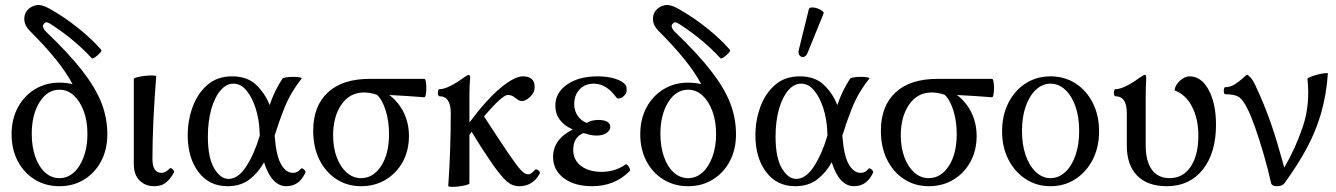

<svg xmlns="http://www.w3.org/2000/svg" viewBox="-20 -728 5304 762"><path d="M216 11Q161 11 118 -15.5Q75 -42 50.5 -88.5Q26 -135 26 -195Q26 -255 50.5 -301Q75 -347 118 -373.5Q161 -400 216 -400Q244 -400 268 -394Q243 -441 201.5 -492.5Q160 -544 98 -606Q78 -626 76.5 -648.5Q75 -671 88 -687Q101 -702 122 -707Q143 -712 174 -695Q235 -661 290.5 -616.5Q346 -572 382 -530Q385 -527 376.5 -517.5Q368 -508 357.5 -501Q347 -494 344 -497Q278 -569 188 -628Q178 -635 169.5 -638.5Q161 -642 155 -634Q148 -627 152 -618Q156 -609 162 -603Q253 -516 306 -448Q359 -380 382.5 -320Q406 -260 406 -195Q406 -135 381.5 -88.5Q357 -42 314 -15.5Q271 11 216 11ZM216 -21Q248 -21 273 -43.5Q298 -66 312.5 -106Q327 -146 327 -196Q327 -247 312.5 -286.5Q298 -326 273 -349Q248 -372 216 -372Q168 -372 137 -322.5Q106 -273 106 -196Q106 -146 120 -106Q134 -66 159 -43.5Q184 -21 216 -21Z M592 11Q557 11 534 -11.5Q511 -34 511 -78V-415Q511 -418 524.5 -421.5Q538 -425 556 -427Q574 -429 587 -428.5Q600 -428 600 -425Q593 -338 589 -253.5Q585 -169 585 -97Q585 -42 621 -42Q637 -42 653 -59Q658 -64 665.5 -56Q673 -48 670 -43Q653 -13 635.5 -1Q618 11 592 11Z M883 11Q810 11 767.5 -45.5Q725 -102 725 -191Q725 -250 744.5 -303.5Q764 -357 803 -391Q842 -425 901 -425Q962 -425 997.5 -390.5Q1033 -356 1050 -311Q1060 -340 1072 -365Q1084 -390 1101 -416Q1103 -419 1115.5 -421Q1128 -423 1143.5 -423Q1159 -423 1169.5 -421Q1180 -419 1177 -416Q1157 -391 1139.5 -362Q1122 -333 1105.5 -291.5Q1089 -250 1070 -190Q1076 -110 1095.5 -76Q1115 -42 1143 -42Q1161 -42 1174 -58Q1178 -63 1186 -55.5Q1194 -48 1192 -43Q1168 11 1116 11Q1087 11 1064.5 -13.5Q1042 -38 1028 -84Q1006 -44 971 -16.5Q936 11 883 11ZM805 -186Q805 -102 830 -60Q855 -18 887 -18Q925 -18 957 -67Q989 -116 1011 -190Q1010 -199 1010 -210Q1008 -256 994.5 -298.5Q981 -341 958.5 -368.5Q936 -396 906 -396Q878 -396 855 -369Q832 -342 818.5 -294.5Q805 -247 805 -186Z M1413 11Q1358 11 1315 -17Q1272 -45 1247.5 -94.5Q1223 -144 1223 -209Q1223 -307 1281 -361Q1339 -415 1447 -415H1664Q1668 -415 1670 -404Q1672 -393 1672 -378.5Q1672 -364 1670 -353Q1668 -342 1664 -342Q1629 -345 1594.5 -347Q1560 -349 1525 -351Q1562 -323 1582.5 -281Q1603 -239 1603 -188Q1603 -131 1578.5 -86Q1554 -41 1511 -15Q1468 11 1413 11ZM1413 -21Q1461 -21 1492.5 -69Q1524 -117 1524 -196Q1524 -246 1511 -288.5Q1498 -331 1476 -352Q1448 -361 1425 -361Q1368 -361 1335 -313Q1302 -265 1302 -191Q1302 -142 1316.5 -103.5Q1331 -65 1356 -43Q1381 -21 1413 -21Z M1759 10Q1764 -60 1766.5 -134.5Q1769 -209 1769 -279Q1769 -346 1724 -346Q1720 -346 1718.5 -353Q1717 -360 1718.5 -367Q1720 -374 1724 -374Q1741 -374 1766.5 -386.5Q1792 -399 1819 -419Q1836 -431 1840 -431Q1846 -431 1846 -417Q1844 -399 1843.5 -380Q1843 -361 1843 -342V-242Q1912 -334 1967 -379.5Q2022 -425 2055 -425Q2102 -425 2102 -383Q2102 -360 2084 -343.5Q2066 -327 2052 -327Q2042 -327 2034 -333Q2026 -339 2017.5 -345Q2009 -351 1994 -351Q1986 -351 1964 -332.5Q1942 -314 1901 -266Q1926 -227 1951.5 -188.5Q1977 -150 2000 -116Q2029 -73 2046 -54.5Q2063 -36 2076 -36Q2088 -36 2103 -54Q2107 -59 2116.5 -52Q2126 -45 2121 -37Q2094 11 2040 11Q2013 11 1991 -8.5Q1969 -28 1935 -76Q1913 -108 1892 -140.5Q1871 -173 1852 -205Q1847 -199 1843 -193V0Q1843 3 1830 6.5Q1817 10 1800.5 12Q1784 14 1771.5 13.5Q1759 13 1759 10Z M2330 11Q2260 11 2217.5 -21Q2175 -53 2175 -105Q2175 -175 2253 -214Q2184 -245 2184 -309Q2184 -360 2230.5 -392.5Q2277 -425 2352 -425Q2391 -425 2421.5 -415.5Q2452 -406 2464 -389Q2466 -386 2466.5 -381Q2467 -376 2467 -369Q2467 -358 2456.5 -347.5Q2446 -337 2434 -337Q2428 -337 2424 -344Q2385 -396 2337 -396Q2302 -396 2280.5 -373.5Q2259 -351 2259 -315Q2259 -288 2273 -268Q2287 -248 2309 -240Q2327 -252 2355 -252Q2377 -252 2389.5 -245Q2402 -238 2402 -224Q2402 -211 2387.5 -200.5Q2373 -190 2347 -190Q2334 -190 2321.5 -193Q2309 -196 2296 -200Q2255 -184 2255 -133Q2255 -93 2286 -69.5Q2317 -46 2368 -46Q2421 -46 2462 -75Q2465 -78 2470.5 -72.5Q2476 -67 2479 -59.5Q2482 -52 2478 -48Q2419 11 2330 11Z M2711 11Q2656 11 2613 -15.5Q2570 -42 2545.5 -88.5Q2521 -135 2521 -195Q2521 -255 2545.5 -301Q2570 -347 2613 -373.5Q2656 -400 2711 -400Q2739 -400 2763 -394Q2738 -441 2696.5 -492.5Q2655 -544 2593 -606Q2573 -626 2571.5 -648.5Q2570 -671 2583 -687Q2596 -702 2617 -707Q2638 -712 2669 -695Q2730 -661 2785.5 -616.5Q2841 -572 2877 -530Q2880 -527 2871.5 -517.5Q2863 -508 2852.5 -501Q2842 -494 2839 -497Q2773 -569 2683 -628Q2673 -635 2664.5 -638.5Q2656 -642 2650 -634Q2643 -627 2647 -618Q2651 -609 2657 -603Q2748 -516 2801 -448Q2854 -380 2877.5 -320Q2901 -260 2901 -195Q2901 -135 2876.5 -88.5Q2852 -42 2809 -15.5Q2766 11 2711 11ZM2711 -21Q2743 -21 2768 -43.5Q2793 -66 2807.5 -106Q2822 -146 2822 -196Q2822 -247 2807.5 -286.5Q2793 -326 2768 -349Q2743 -372 2711 -372Q2663 -372 2632 -322.5Q2601 -273 2601 -196Q2601 -146 2615 -106Q2629 -66 2654 -43.5Q2679 -21 2711 -21Z M3136 11Q3063 11 3020.5 -45.5Q2978 -102 2978 -191Q2978 -250 2997.5 -303.5Q3017 -357 3056 -391Q3095 -425 3154 -425Q3215 -425 3250.5 -390.5Q3286 -356 3303 -311Q3313 -340 3325 -365Q3337 -390 3354 -416Q3356 -419 3368.5 -421Q3381 -423 3396.5 -423Q3412 -423 3422.5 -421Q3433 -419 3430 -416Q3410 -391 3392.5 -362Q3375 -333 3358.5 -291.5Q3342 -250 3323 -190Q3329 -110 3348.5 -76Q3368 -42 3396 -42Q3414 -42 3427 -58Q3431 -63 3439 -55.5Q3447 -48 3445 -43Q3421 11 3369 11Q3340 11 3317.5 -13.5Q3295 -38 3281 -84Q3259 -44 3224 -16.5Q3189 11 3136 11ZM3058 -186Q3058 -102 3083 -60Q3108 -18 3140 -18Q3178 -18 3210 -67Q3242 -116 3264 -190Q3263 -199 3263 -210Q3261 -256 3247.5 -298.5Q3234 -341 3211.5 -368.5Q3189 -396 3159 -396Q3131 -396 3108 -369Q3085 -342 3071.5 -294.5Q3058 -247 3058 -186ZM3185 -518Q3179 -504 3169.5 -502Q3160 -500 3153.5 -508Q3147 -516 3150 -529L3190 -691Q3192 -698 3201.5 -698.5Q3211 -699 3223 -695Q3235 -691 3243 -685Q3251 -679 3248 -673Z M3666 11Q3611 11 3568 -17Q3525 -45 3500.5 -94.5Q3476 -144 3476 -209Q3476 -307 3534 -361Q3592 -415 3700 -415H3917Q3921 -415 3923 -404Q3925 -393 3925 -378.5Q3925 -364 3923 -353Q3921 -342 3917 -342Q3882 -345 3847.5 -347Q3813 -349 3778 -351Q3815 -323 3835.5 -281Q3856 -239 3856 -188Q3856 -131 3831.5 -86Q3807 -41 3764 -15Q3721 11 3666 11ZM3666 -21Q3714 -21 3745.5 -69Q3777 -117 3777 -196Q3777 -246 3764 -288.5Q3751 -331 3729 -352Q3701 -361 3678 -361Q3621 -361 3588 -313Q3555 -265 3555 -191Q3555 -142 3569.5 -103.5Q3584 -65 3609 -43Q3634 -21 3666 -21Z M4149 11Q4094 11 4050.5 -17.5Q4007 -46 3982 -95Q3957 -144 3957 -207Q3957 -270 3982 -319.5Q4007 -369 4050.5 -397Q4094 -425 4149 -425Q4205 -425 4248.5 -397Q4292 -369 4317 -319.5Q4342 -270 4342 -207Q4342 -144 4317 -95Q4292 -46 4248.5 -17.5Q4205 11 4149 11ZM4149 -21Q4182 -21 4208 -45.5Q4234 -70 4248.5 -112Q4263 -154 4263 -208Q4263 -263 4248.5 -305Q4234 -347 4208 -371.5Q4182 -396 4149 -396Q4117 -396 4091 -371.5Q4065 -347 4050.5 -305Q4036 -263 4036 -208Q4036 -154 4050.5 -112Q4065 -70 4091 -45.5Q4117 -21 4149 -21Z M4611 11Q4534 11 4493 -31Q4452 -73 4452 -151V-279Q4452 -346 4407 -346Q4403 -346 4401.5 -353Q4400 -360 4401.5 -367Q4403 -374 4407 -374Q4424 -374 4449.5 -386.5Q4475 -399 4502 -419Q4519 -431 4524 -431Q4529 -431 4529 -417Q4528 -399 4527.5 -380Q4527 -361 4527 -342V-151Q4527 -88 4551.5 -54.5Q4576 -21 4622 -21Q4675 -21 4705.5 -66.5Q4736 -112 4736 -190Q4736 -256 4711 -304.5Q4686 -353 4642 -369Q4642 -381 4651 -394Q4660 -407 4674 -416Q4688 -425 4701 -425Q4748 -425 4777 -371Q4806 -317 4806 -233Q4806 -121 4753.5 -55Q4701 11 4611 11Z M5047 11Q5040 11 5033.5 8.5Q5027 6 5025 0Q5012 -58 4995 -116.5Q4978 -175 4961 -223Q4944 -271 4931 -296Q4914 -331 4897.5 -342.5Q4881 -354 4843 -354Q4839 -354 4837.5 -361Q4836 -368 4837.5 -375Q4839 -382 4843 -382Q4862 -382 4880 -393Q4898 -404 4914 -419Q4926 -431 4930 -431Q4933 -431 4942.5 -421Q4952 -411 4961 -392Q4982 -347 4997 -310Q5012 -273 5024.5 -237Q5037 -201 5049.5 -159Q5062 -117 5077 -63Q5121 -138 5150.5 -225Q5180 -312 5169 -415Q5169 -418 5181 -423Q5193 -428 5209 -432Q5225 -436 5237.5 -437.5Q5250 -439 5250 -436Q5244 -351 5223 -278.5Q5202 -206 5165.5 -138.5Q5129 -71 5077 0Q5068 11 5047 11Z"/></svg>

Font: Junicode
Style: Regular
Weight: 400
Designer: Peter S. Baker
Version: Version 2.100; ttfautohint (v1.8.4)